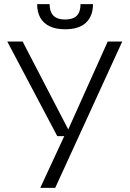

<svg xmlns="http://www.w3.org/2000/svg" viewBox="-20 -905 624 925"><path d="M174 0 296 -263 305 -273 499 -705H569L246 0ZM256 -249 15 -705H89L309 -281H320V-249ZM293 -764Q249 -764 219 -778.5Q189 -793 174 -820Q159 -847 159 -885H219Q219 -848 237.5 -829.5Q256 -811 293 -811Q332 -811 350 -829.5Q368 -848 368 -885H428Q428 -828 394.5 -796Q361 -764 293 -764Z"/></svg>

Font: TikTok Sans 24pt Light
Style: Regular
Weight: 300
Version: Version 4.000